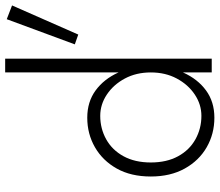

<svg xmlns="http://www.w3.org/2000/svg" viewBox="-72 -748 830 725"><g transform="rotate(-90 342.5 -385.0)"><path d="M432 -780V0H484V-780ZM39 -230Q39 -156 69 -102Q99 -48 149.5 -19Q200 10 261 10Q321 10 364 -21.5Q407 -53 431.5 -107.5Q456 -162 456 -230Q456 -299 431.5 -353Q407 -407 364 -438.5Q321 -470 261 -470Q200 -470 149.5 -441Q99 -412 69 -358.5Q39 -305 39 -230ZM92 -230Q92 -290 115.5 -333Q139 -376 179.5 -398.5Q220 -421 268 -421Q311 -421 348.5 -396Q386 -371 409 -328Q432 -285 432 -230Q432 -175 409 -132Q386 -89 348.5 -64Q311 -39 268 -39Q220 -39 179.5 -61.5Q139 -84 115.5 -127Q92 -170 92 -230ZM633 -774 538 -517 575 -504 685 -754Z"/></g></svg>

Font: Jost Light
Style: Regular
Weight: 300
Version: Version 3.710